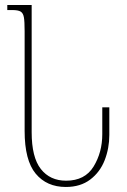

<svg xmlns="http://www.w3.org/2000/svg" viewBox="-20 -734 507 764"><path d="M78 -213V-610Q78 -649 75 -665.5Q72 -682 62 -688Q52 -694 29 -694H9V-714H106V-208Q106 -108 142.5 -61.5Q179 -15 243 -15Q318 -15 352.5 -71.5Q387 -128 387 -200V-307H415V-197Q415 -144 396.5 -96.5Q378 -49 339 -19.5Q300 10 242 10Q166 10 122 -43Q78 -96 78 -213Z"/></svg>

Font: Noto Serif Georgian Thin Cond
Style: Regular
Weight: 250
Width: 3
Designer: Monotype Design team
Foundry: Monotype Imaging Inc.
Version: Version 1.000